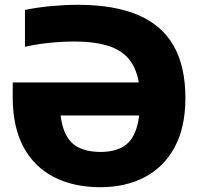

<svg xmlns="http://www.w3.org/2000/svg" viewBox="-20 -770 830 800"><path d="M397.5 10Q288 10 206 -31.5Q124 -73 78.5 -156.2Q33 -239.5 33 -365V-426.5H622.5V-289H161L228.5 -358Q228.5 -276.5 246.5 -228Q264.5 -179.5 302.2 -158.2Q340 -137 399.5 -137Q454 -137 490.5 -157.2Q527 -177.5 545.2 -225.5Q563.5 -273.5 563.5 -357.5Q563.5 -448 533.2 -500.5Q503 -553 442.2 -575Q381.5 -597 289.5 -597Q240.5 -597 186 -591.5Q131.5 -586 84 -575V-728.5Q136.5 -739.5 194.2 -744.8Q252 -750 305.5 -750Q454 -750 553.5 -708.2Q653 -666.5 702.8 -580.5Q752.5 -494.5 752.5 -361.5Q752.5 -240 708.2 -157.5Q664 -75 584.2 -32.5Q504.5 10 397.5 10Z"/></svg>

Font: Encode Sans Condensed Thin ExtraBold
Style: Regular
Weight: 800
Version: Version 3.002